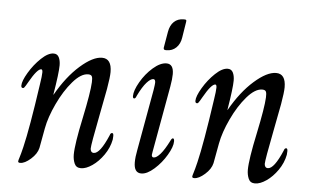

<svg xmlns="http://www.w3.org/2000/svg" viewBox="-49 -748 1358 834"><g transform="rotate(5 630.0 -331.5)"><path d="M57 4Q57 0 61.5 -13.5Q66 -27 74 -60Q94 -143 122 -337Q128 -375 128 -390Q128 -403 122 -403Q105 -403 71 -343Q66 -334 62 -327.5Q58 -321 55.5 -318Q53 -315 50 -315Q42 -315 42 -325Q42 -345 64 -382Q86 -419 116 -447.5Q146 -476 170 -476Q186 -476 193 -462Q200 -448 200 -427Q200 -394 184 -298H185Q231 -379 286 -427.5Q341 -476 381 -476Q423 -476 423 -417Q423 -395 414 -343L391 -223Q366 -96 366 -79Q366 -72 369.5 -66.5Q373 -61 381 -61Q408 -61 443 -143Q446 -154 453 -154Q459 -154 459 -142Q459 -133 458 -126Q451 -90 429 -58.5Q407 -27 380 -8.5Q353 10 331 10Q310 10 302.5 -7.5Q295 -25 295 -46Q295 -91 320 -208Q344 -322 346 -366Q347 -384 343.5 -391.5Q340 -399 327 -399Q296 -399 260.5 -358Q225 -317 197 -257.5Q169 -198 160 -149L144 -62Q138 -36 112 -13Q86 10 66 10Q57 10 57 4Z M644 -543 656 -613Q661 -642 677.5 -657.5Q694 -673 719 -673H723Q729 -673 730.5 -671Q732 -669 731 -663L720 -594Q716 -566 699 -549.5Q682 -533 657 -533H653Q643 -533 644 -543ZM562 -36Q562 -59 568 -89L616 -356Q620 -382 620 -388Q620 -403 611 -403Q599 -403 582 -384Q565 -365 545 -324Q541 -312 535 -312Q529 -312 529 -322Q529 -346 550.5 -383.5Q572 -421 603.5 -448.5Q635 -476 662 -476Q693 -476 693 -432Q693 -411 687 -377L635 -88L633 -75Q633 -64 642 -64Q654 -64 671 -83.5Q688 -103 708 -143Q713 -154 718 -154Q724 -154 724 -141Q724 -118 702.5 -81.5Q681 -45 650 -17.5Q619 10 594 10Q562 10 562 -36Z M816 4Q816 0 820.5 -13.5Q825 -27 833 -60Q853 -143 881 -337Q887 -375 887 -390Q887 -403 881 -403Q864 -403 830 -343Q825 -334 821 -327.5Q817 -321 814.5 -318Q812 -315 809 -315Q801 -315 801 -325Q801 -345 823 -382Q845 -419 875 -447.5Q905 -476 929 -476Q945 -476 952 -462Q959 -448 959 -427Q959 -394 943 -298H944Q990 -379 1045 -427.5Q1100 -476 1140 -476Q1182 -476 1182 -417Q1182 -395 1173 -343L1150 -223Q1125 -96 1125 -79Q1125 -72 1128.5 -66.5Q1132 -61 1140 -61Q1167 -61 1202 -143Q1205 -154 1212 -154Q1218 -154 1218 -142Q1218 -133 1217 -126Q1210 -90 1188 -58.5Q1166 -27 1139 -8.5Q1112 10 1090 10Q1069 10 1061.5 -7.5Q1054 -25 1054 -46Q1054 -91 1079 -208Q1103 -322 1105 -366Q1106 -384 1102.5 -391.5Q1099 -399 1086 -399Q1055 -399 1019.5 -358Q984 -317 956 -257.5Q928 -198 919 -149L903 -62Q897 -36 871 -13Q845 10 825 10Q816 10 816 4Z"/></g></svg>

Font: Charm
Style: Regular
Weight: 400
Designer: Katatrad Aksorn Co.,Ltd.
Foundry: Cadson Demak Co.,Ltd.
Version: Version 1.001